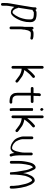

<svg xmlns="http://www.w3.org/2000/svg" viewBox="1470 -2198 903 3883"><g transform="rotate(90 1921.5 -256.5)"><path d="M135.9 -172.6C142.7 -220.9 163.7 -357.8 171.6 -399.2C174.8 -416 176.8 -428.7 177.4 -438C178 -446 179.2 -455.9 180.1 -465.7C187.2 -463.8 195.6 -465.3 202 -470.8L212 -479.7C220.5 -486.6 227.3 -489 230.8 -489H278.5C286.3 -489 297.1 -486.2 308.5 -485.5C316.8 -485 329.8 -481 340.1 -478.8C348.2 -477 359.1 -466.9 366.1 -453.7L370.3 -441.1C371.6 -437.3 372.2 -433.5 372.2 -429.5V-392.5C372.2 -328.8 364.2 -308.8 354.6 -265.6C335.9 -202 336.9 -207.7 319.4 -171.3C301.1 -132.2 279.6 -98.9 254.1 -71.3C246.3 -62.9 237.5 -59 226.1 -59C222.3 -59 219.1 -59.3 215.8 -59.9C201.1 -62.1 182.6 -77.2 162 -111C157.1 -118.6 151.1 -133.8 145.5 -156.2C144.3 -162.4 141.6 -168 135.9 -172.6ZM155.3 -544C140.3 -544 127.8 -531.5 127.8 -516.5V-486.5C127.8 -481.2 127.3 -474.9 126.4 -467.6C123.8 -448.3 123.5 -437.6 119.6 -419.1C110.5 -377.2 108.4 -348.7 99.1 -295.8C88.8 -237.4 85.5 -208.2 76 -159.1C69.1 -123.5 57 -48.2 50.2 -12.5C41.7 31.9 40.8 62.5 40.8 110.5V147.5C40.8 163.1 53.3 175 68.3 175C83.3 175 95.8 163.1 95.8 147.5V110.5C95.8 92.5 94.4 78.3 95.7 64.2C98.9 32.2 99.9 11.6 107.6 -26.3C112.6 -51 116.1 -72.7 119.8 -94.3C148.1 -50.8 184.4 -25.2 227 -25.2C251 -25.2 273.6 -36.3 294.3 -56.3L294.6 -56.6L294.9 -56.9C302.2 -65.2 309 -72.4 315.5 -78.7L316.2 -79.3L316.7 -80C336.3 -105.1 353.7 -132.8 369 -163C413.2 -251 411.2 -291.9 414.6 -290.9C423.2 -317.7 427.2 -353.3 427.2 -398.1V-433.6C427.2 -477.9 396.2 -521.4 355.7 -531.1L335.7 -536.1C318.1 -540.5 298.8 -544 279.9 -544H232.7C214.8 -544 197.1 -536.2 180.5 -522.7C177.6 -534.5 167.7 -544 155.3 -544Z M523 -298.9C519.2 -273.7 517 -244.4 517 -216.6V-24.1C517 -9.8 529.5 2 544.5 2C559.5 2 572 -9.8 572 -24V-215.8C572 -227.6 572.3 -238.7 573 -249.2L573 -249.5V-251.8C575.2 -254.8 578 -261.5 578 -266.9V-294.4C579.6 -304.3 582.8 -319.7 587.7 -338.8C593.8 -363.2 593.9 -374.3 602.2 -387.4C619.4 -414.5 617.8 -428 657.5 -428H692C706.7 -428 720.1 -426.4 732.3 -423.2C745.6 -419.7 755.8 -416.2 766.1 -421.3C781 -428.8 784.1 -446.2 778 -458.3C774.9 -464.4 771.5 -468.5 760.8 -471.7C742.4 -479.2 715.1 -483 680.7 -483H651.5C621.8 -483 596.9 -472.8 579.4 -452C578.8 -451.3 578.6 -451.1 578 -450.3V-455.5C578 -470.5 565.5 -483 550.5 -483C535.5 -483 523 -470.5 523 -455.5Z M1314 -64.5C1314 -49.5 1326.5 -37 1341.5 -37C1356.5 -37 1369 -49.5 1369 -64.5V-241.1C1369 -241.1 1370.3 -241.8 1372 -242.9C1414.1 -241.9 1460.7 -226.9 1509.4 -197C1546.1 -172.1 1571.8 -153 1585.2 -141.1L1605.4 -123.9C1619.5 -112.3 1636.7 -118.2 1644.8 -128.5C1652.7 -138.5 1653.3 -155.3 1640.5 -166L1621.6 -182.9C1604.2 -197.7 1573.3 -219.9 1527.5 -250.6C1498 -270.2 1441.1 -291.3 1395.2 -296.7C1406.1 -313.2 1426.6 -339.6 1429.6 -343.6C1462.3 -387.6 1498.1 -424.6 1537.1 -454.6L1537.4 -454.9L1546.7 -463.2C1560.6 -475.8 1556.9 -493.9 1547.7 -503.4C1539.1 -512.3 1522.6 -516.3 1509.8 -504.8L1500.8 -496.8C1494.9 -491.6 1486 -484 1474.4 -474.1C1454.3 -457 1418.9 -417.7 1403.7 -398.8C1396.5 -389.8 1383.5 -374.5 1369 -355.8V-660.5C1369 -675.5 1356.5 -688 1341.5 -688C1326.5 -688 1314 -675.5 1314 -660.5Z M2048.3 -53H2009.8C2001.3 -53 1983.6 -56 1958.8 -62.5C1951.3 -64.4 1924.9 -92.4 1922 -101.3C1914.8 -122.8 1912.4 -123.7 1912.4 -159.4V-412.5C1912.4 -418.8 1912.6 -424 1912.8 -428H2035.3C2050.3 -428 2062.8 -440.5 2062.8 -455.5C2062.8 -470.5 2050.3 -483 2035.3 -483H1917.1L1920.5 -538.1V-580.5C1920.5 -580.5 1938 -624.9 1901.9 -630.8C1881.4 -634.2 1869.5 -617.9 1866.4 -599.5C1865.5 -593.8 1865 -587.5 1865 -580.5V-538.9L1861.5 -483H1766.5C1751.5 -483 1739 -470.5 1739 -455.5C1739 -440.5 1751.5 -428 1766.5 -428H1857.7L1857 -404.1V-157.2C1857 -118.3 1863.2 -87.7 1877.7 -65.5C1890.8 -45.4 1904.3 -30.6 1919.4 -21.4C1941.6 -7.9 1986.8 2 2017 2H2043C2053.1 2 2064.9 -0.5 2071.7 -10.8C2074.5 -15.2 2075.8 -20.4 2075.8 -25.5C2075.8 -40.5 2063.3 -53 2048.3 -53Z M2166.8 -460V-70C2166.8 -61.3 2167.2 -52.4 2168.1 -43.2L2170.9 -13.5L2170.9 -13C2174 -3.1 2191.3 0.3 2204 -1C2215.4 -2.4 2227.9 -8.4 2225.6 -20.8L2224.6 -31.3L2224.5 -31.9C2222.8 -40 2221.8 -52.9 2221.8 -70V-460C2221.8 -468.2 2209.3 -475 2194.3 -475C2179.2 -475 2166.8 -468.2 2166.8 -460ZM2173.2 -669.7C2162.9 -659.6 2160.5 -644.4 2171.8 -632.3C2181.5 -619.2 2199.6 -611.8 2213.6 -626.8C2227.7 -640.9 2222.1 -659.8 2212.2 -669.2C2203.1 -683.7 2185.9 -691.1 2173.2 -669.7Z M2315 -64.5C2315 -49.5 2327.5 -37 2342.5 -37C2357.5 -37 2370 -49.5 2370 -64.5V-241.1C2370 -241.1 2371.3 -241.8 2373 -242.9C2415.1 -241.9 2461.7 -226.9 2510.4 -197C2547.1 -172.1 2572.8 -153 2586.2 -141.1L2606.4 -123.9C2620.5 -112.3 2637.7 -118.2 2645.8 -128.5C2653.7 -138.5 2654.3 -155.3 2641.5 -166L2622.6 -182.9C2605.2 -197.7 2574.3 -219.9 2528.5 -250.6C2499 -270.2 2442.1 -291.3 2396.2 -296.7C2407.1 -313.2 2427.6 -339.6 2430.6 -343.6C2463.3 -387.6 2499.1 -424.6 2538.1 -454.6L2538.4 -454.9L2547.7 -463.2C2561.6 -475.8 2557.9 -493.9 2548.7 -503.4C2540.1 -512.3 2523.6 -516.3 2510.8 -504.8L2501.8 -496.8C2495.9 -491.6 2487 -484 2475.4 -474.1C2455.3 -457 2419.9 -417.7 2404.7 -398.8C2397.5 -389.8 2384.5 -374.5 2370 -355.8V-660.5C2370 -675.5 2357.5 -688 2342.5 -688C2327.5 -688 2315 -675.5 2315 -660.5Z M3066.4 -439.5V-303.5C3066.4 -242.3 3054 -195.2 3039.1 -138.3C3033.6 -117.3 3024.8 -97.4 3011 -73.4C2998.6 -54.3 2985.6 -47.3 2969.1 -49.4C2961.2 -50.4 2954.3 -51.3 2948.5 -51.9C2933.9 -53.6 2894.2 -73.8 2885.1 -82.7C2876 -91.6 2868.8 -98.3 2862.8 -103.4C2847.2 -115.3 2831.3 -138.8 2816.6 -175.2C2801.9 -211.9 2795 -239.8 2795 -257.5V-451.5C2795 -466.5 2782.5 -479 2767.5 -479C2752.5 -479 2740 -466.5 2740 -451.5V-267.7C2740 -251.4 2745.4 -228.5 2755.5 -197.9C2771.9 -145.1 2795.6 -105.6 2827.7 -81.3C2834.4 -76.2 2845.9 -67.5 2862.1 -55.2C2879.2 -41.1 2904.9 -30.3 2939.5 -21.2L2940.4 -21L2941.4 -20.9C2948.6 -20.3 2957.2 -19.5 2967.2 -18.6C2998.6 -15.6 3013.6 -26.3 3034 -42C3050.7 -54.1 3062.5 -70.7 3074.3 -97.2C3077.2 -79.5 3077.6 -63.2 3082.9 -44.8L3083 -44.3L3092.8 -18.2C3096.1 -4.2 3111.5 1.6 3123.3 -0.9C3135.8 -3.6 3151.2 -16.4 3144.8 -34.6L3135.6 -61.6L3135.4 -62.1C3134 -65.2 3132.9 -69.3 3132.4 -74.4C3131 -86.8 3125.4 -114.9 3125.4 -125.8V-126.1L3121.4 -192.6V-440.9C3121.4 -455.2 3109 -467 3093.9 -467C3078.9 -467 3066.4 -454.5 3066.4 -439.5Z M3512 -107.8 3512 -108.2V-122.1C3516.8 -199.9 3525.2 -265.6 3536.8 -316.3C3538.5 -323.3 3543.7 -338.7 3552.3 -360.5C3568.4 -401.2 3594 -452 3626 -452C3636.9 -452 3636.9 -452 3642.9 -442.2L3643.7 -441L3644.6 -440C3647.5 -437.1 3650.6 -432.9 3653.5 -427.1L3653.7 -426.7L3653.9 -426.3C3677.5 -387.6 3696.2 -341.4 3706.4 -287.2C3711.7 -258.9 3717.6 -242.3 3722.8 -211.9C3728.2 -180.5 3732.2 -174 3732.2 -148.5V-147.9L3738.3 -88.1C3738.9 -82.8 3739.2 -78.9 3739.2 -75.5V-28.5C3739.2 -13.5 3751.7 -1 3766.7 -1C3781.7 -1 3794.2 -13.5 3794.2 -28.5V-75.5C3794.2 -108.2 3788.8 -128.2 3787.2 -151.3C3784.6 -192.3 3772.8 -252.6 3752.1 -332.9C3748.5 -346.8 3737.5 -374.7 3718.7 -419.4C3709.1 -442.1 3696.6 -461 3678.8 -479C3663.1 -498.5 3645.2 -509.6 3624.5 -507C3593.2 -506.6 3563.1 -482.9 3536 -440.4C3529.4 -430.1 3519.7 -408.1 3504.5 -370.7C3494.5 -343.9 3486.8 -312.2 3480.3 -272.1C3476.5 -295.3 3472.3 -321.6 3470.8 -329.2L3470.8 -329.5L3470.7 -329.8C3459.2 -378.1 3445.9 -418.4 3430.5 -450.8C3415.5 -482.4 3405.6 -501.4 3398.1 -510.6C3390.1 -520.5 3378.8 -525.2 3366.2 -526L3365.9 -526H3365.7C3338.4 -526 3313.5 -506.5 3292.1 -474.4L3291.9 -474.1L3291.7 -473.8C3271.9 -441.6 3256.5 -383 3243.1 -296.3C3237.7 -261.2 3235 -226.3 3235 -191.5V-30.1C3235 -15.8 3247.5 -4 3262.5 -4C3277.5 -4 3290 -15.8 3290 -30V-190.8C3290 -219.4 3294.5 -263.9 3303.7 -323.6C3312.9 -383 3324.8 -423.1 3337.1 -442.5C3351.1 -465.9 3360.6 -470.8 3363.7 -470.5C3365.8 -470.4 3366.1 -469.8 3366.2 -469.7C3367.4 -467.9 3376 -451.7 3389.2 -425C3402.7 -397.7 3412.9 -368.6 3419.9 -337.4C3427 -306 3437.9 -243 3452.5 -149.3C3455.8 -127.6 3457.9 -109.7 3458.7 -96C3460 -73 3463.4 -53.8 3463.4 -37.5V-36.7L3463.5 -36C3464 -31.1 3464.2 -26.6 3464.2 -22.5C3464.2 -2.9 3483.8 -6 3487.7 -6C3491.6 -6 3511.2 -2.9 3511.2 -22.5V-79.5C3511.2 -86.5 3511.5 -96 3512 -107.8Z"/></g></svg>

Font: MewTooHand
Style: BdCond
Weight: 400
Designer: Mew Too, Robert Jablonski
Version: Version 0.77